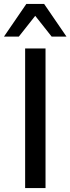

<svg xmlns="http://www.w3.org/2000/svg" viewBox="-43 -950 356 970"><path d="M84 0V-705H187V0ZM-23 -765 90 -930H180L293 -765H218L135 -870L52 -765Z"/></svg>

Font: Nunito Sans 10pt SemiCondensed SemiBold
Style: Regular
Weight: 600
Width: 4
Designer: Vernon Adams
Foundry: Vernon Adams
Version: Version 3.101;gftools[0.9.27]